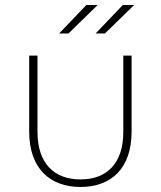

<svg xmlns="http://www.w3.org/2000/svg" viewBox="-20 -740 639 763"><path d="M300 3C421 3 503 -70 503 -217V-519H470V-216C470 -93 407 -27 300 -27C193 -27 129 -93 129 -216V-519H96V-217C96 -70 179 3 300 3ZM360 -607H397L513 -720H468ZM215 -607H252L368 -720H323Z"/></svg>

Font: Chess Sans ExtraLight
Style: Regular
Weight: 275
Designer: Wolf Bōese
Foundry: Wolf Bōese
Version: Version 7.223;Glyphs 3.3 (3306)